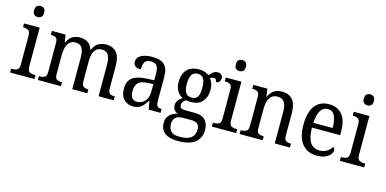

<svg xmlns="http://www.w3.org/2000/svg" viewBox="-87 -1268 4059 2017"><g transform="rotate(15 1942.0 -259.5)"><path d="M149 -638Q126 -638 110.5 -651.5Q95 -665 95 -698Q95 -732 110.5 -745Q126 -758 149 -758Q172 -758 188 -745Q204 -732 204 -698Q204 -665 188 -651.5Q172 -638 149 -638ZM21 0V-42H33Q64 -42 86 -53.5Q108 -65 108 -109V-426Q108 -470 87 -482Q66 -494 35 -494H29V-536H199V-114Q199 -67 220.5 -54.5Q242 -42 274 -42H286V0Z M323 0V-42H336Q367 -42 386.5 -54Q406 -66 406 -114V-426Q406 -471 385.5 -482.5Q365 -494 335 -494H332V-536H481L493 -455H498Q524 -509 558.5 -527.5Q593 -546 638 -546Q683 -546 719 -525.5Q755 -505 772 -452H778Q804 -508 841.5 -527Q879 -546 924 -546Q995 -546 1035 -499Q1075 -452 1075 -350V-114Q1075 -66 1094.5 -54Q1114 -42 1145 -42H1148V0H983V-346Q983 -411 962 -447Q941 -483 890 -483Q852 -483 829.5 -462Q807 -441 797.5 -407.5Q788 -374 788 -334V-114Q788 -66 807.5 -54Q827 -42 858 -42H861V0H697V-346Q697 -411 676 -447Q655 -483 603 -483Q564 -483 540.5 -460Q517 -437 507 -400Q497 -363 497 -320V-109Q497 -64 519 -53Q541 -42 572 -42H574V0Z M1361 10Q1300 10 1259.5 -29Q1219 -68 1219 -150Q1219 -230 1271 -268Q1323 -306 1429 -310L1505 -313V-373Q1505 -410 1499.5 -437.5Q1494 -465 1476 -480.5Q1458 -496 1421 -496Q1369 -496 1353.5 -465.5Q1338 -435 1338 -387Q1298 -387 1277.5 -402Q1257 -417 1257 -450Q1257 -499 1305.5 -522.5Q1354 -546 1426 -546Q1511 -546 1554 -507Q1597 -468 1597 -373V-114Q1597 -72 1610 -57Q1623 -42 1654 -42H1657V0H1528L1513 -87H1506Q1487 -59 1468 -37Q1449 -15 1424.5 -2.5Q1400 10 1361 10ZM1386 -48Q1441 -48 1473.5 -87.5Q1506 -127 1506 -191V-272L1448 -269Q1372 -266 1342.5 -234.5Q1313 -203 1313 -145Q1313 -98 1331 -73Q1349 -48 1386 -48Z M1910 239Q1812 239 1764 200.5Q1716 162 1716 94Q1716 35 1751 3.5Q1786 -28 1832 -37Q1812 -46 1795.5 -65Q1779 -84 1779 -117Q1779 -147 1795 -169Q1811 -191 1841 -210Q1801 -228 1778.5 -269.5Q1756 -311 1756 -361Q1756 -447 1800 -496.5Q1844 -546 1933 -546Q1966 -546 1995 -536Q2024 -526 2039 -513Q2052 -527 2075 -547Q2098 -567 2130 -567Q2157 -567 2170.5 -551.5Q2184 -536 2184 -515Q2184 -494 2172 -478.5Q2160 -463 2135 -463Q2135 -476 2127.5 -488Q2120 -500 2103 -500Q2091 -500 2082 -496Q2073 -492 2064 -486Q2080 -465 2091 -437Q2102 -409 2102 -365Q2102 -290 2060 -241Q2018 -192 1933 -192Q1921 -192 1906 -193.5Q1891 -195 1881 -197Q1865 -188 1853 -172.5Q1841 -157 1841 -134Q1841 -114 1853.5 -103.5Q1866 -93 1900 -93H2002Q2085 -93 2120.5 -51Q2156 -9 2156 53Q2156 139 2096 189Q2036 239 1910 239ZM1930 -239Q1976 -239 1994.5 -269Q2013 -299 2013 -365Q2013 -433 1994 -465.5Q1975 -498 1929 -498Q1885 -498 1865 -464.5Q1845 -431 1845 -364Q1845 -300 1865 -269.5Q1885 -239 1930 -239ZM1912 191Q1977 191 2013 175Q2049 159 2063.5 131.5Q2078 104 2078 69Q2078 24 2054 7Q2030 -10 1985 -10H1893Q1868 -10 1845 -2Q1822 6 1807.5 27Q1793 48 1793 87Q1793 132 1818.5 161.5Q1844 191 1912 191Z M2343 -638Q2320 -638 2304.5 -651.5Q2289 -665 2289 -698Q2289 -732 2304.5 -745Q2320 -758 2343 -758Q2366 -758 2382 -745Q2398 -732 2398 -698Q2398 -665 2382 -651.5Q2366 -638 2343 -638ZM2215 0V-42H2227Q2258 -42 2280 -53.5Q2302 -65 2302 -109V-426Q2302 -470 2281 -482Q2260 -494 2229 -494H2223V-536H2393V-114Q2393 -67 2414.5 -54.5Q2436 -42 2468 -42H2480V0Z M2517 0V-42H2525Q2556 -42 2578 -54Q2600 -66 2600 -114V-426Q2600 -471 2578.5 -482.5Q2557 -494 2527 -494H2522V-536H2675L2687 -455H2692Q2719 -509 2754 -527.5Q2789 -546 2836 -546Q2909 -546 2949.5 -499Q2990 -452 2990 -350V-114Q2990 -66 3009 -54Q3028 -42 3059 -42H3064V0H2899V-346Q2899 -410 2877 -446.5Q2855 -483 2802 -483Q2760 -483 2735.5 -460Q2711 -437 2701 -400Q2691 -363 2691 -320V-109Q2691 -64 2712 -53Q2733 -42 2763 -42H2768V0Z M3355 10Q3253 10 3196 -62Q3139 -134 3139 -264Q3139 -405 3193 -475.5Q3247 -546 3346 -546Q3437 -546 3488.5 -485Q3540 -424 3540 -306V-262H3233Q3235 -152 3269.5 -101Q3304 -50 3371 -50Q3419 -50 3452 -72Q3485 -94 3501 -123Q3509 -120 3515 -111.5Q3521 -103 3521 -90Q3521 -70 3503 -46.5Q3485 -23 3448.5 -6.5Q3412 10 3355 10ZM3445 -314Q3444 -395 3422 -444Q3400 -493 3346 -493Q3294 -493 3266.5 -447Q3239 -401 3235 -314Z M3735 -638Q3712 -638 3696.5 -651.5Q3681 -665 3681 -698Q3681 -732 3696.5 -745Q3712 -758 3735 -758Q3758 -758 3774 -745Q3790 -732 3790 -698Q3790 -665 3774 -651.5Q3758 -638 3735 -638ZM3607 0V-42H3619Q3650 -42 3672 -53.5Q3694 -65 3694 -109V-426Q3694 -470 3673 -482Q3652 -494 3621 -494H3615V-536H3785V-114Q3785 -67 3806.5 -54.5Q3828 -42 3860 -42H3872V0Z"/></g></svg>

Font: Noto Serif SemiCondensed
Style: Regular
Weight: 400
Width: 4
Designer: Monotype Design Team
Foundry: Monotype Imaging Inc.
Version: Version 2.013